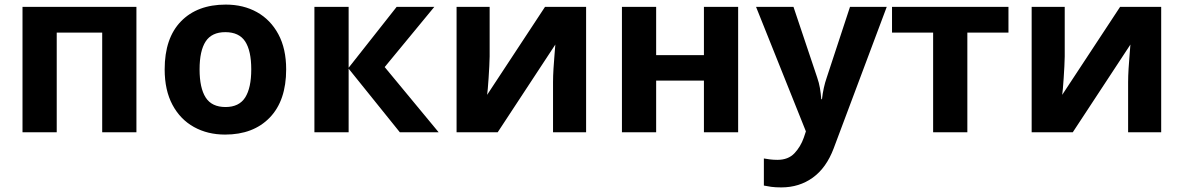

<svg xmlns="http://www.w3.org/2000/svg" viewBox="-20 -576 5154 836"><path d="M574 -546V0H425V-434H227V0H78V-546Z M1226 -274Q1226 -138 1154.5 -64Q1083 10 960 10Q884 10 824.5 -23Q765 -56 731 -119.5Q697 -183 697 -274Q697 -410 768 -483Q839 -556 963 -556Q1040 -556 1099 -523Q1158 -490 1192 -427Q1226 -364 1226 -274ZM849 -274Q849 -193 875.5 -151.5Q902 -110 962 -110Q1021 -110 1047.5 -151.5Q1074 -193 1074 -274Q1074 -355 1047.5 -395.5Q1021 -436 961 -436Q902 -436 875.5 -395.5Q849 -355 849 -274Z M1707 -546H1871L1655 -284L1890 0H1721L1498 -277V0H1349V-546H1498V-281Z M2112 -546V-330Q2112 -313 2110.5 -288Q2109 -263 2107.5 -237Q2106 -211 2104 -190.5Q2102 -170 2101 -163L2353 -546H2532V0H2388V-218Q2388 -244 2390 -277Q2392 -310 2394.5 -338.5Q2397 -367 2398 -382L2147 0H1968V-546Z M2837 -546V-336H3045V-546H3194V0H3045V-225H2837V0H2688V-546Z M3272 -546H3435L3538 -239Q3546 -216 3550 -193Q3554 -170 3556 -144H3559Q3562 -170 3567 -193Q3572 -216 3580 -239L3681 -546H3841L3610 70Q3578 155 3519 197.5Q3460 240 3382 240Q3356 240 3338 237.5Q3320 235 3306 232V114Q3316 116 3332 118Q3348 120 3365 120Q3412 120 3439 91.5Q3466 63 3480 23L3489 -4Z M4371 -434H4192V0H4043V-434H3864V-546H4371Z M4616 -546V-330Q4616 -313 4614.5 -288Q4613 -263 4611.5 -237Q4610 -211 4608 -190.5Q4606 -170 4605 -163L4857 -546H5036V0H4892V-218Q4892 -244 4894 -277Q4896 -310 4898.5 -338.5Q4901 -367 4902 -382L4651 0H4472V-546Z"/></svg>

Font: Noto Sans
Style: Bold
Weight: 700
Designer: Monotype Design Team
Foundry: Monotype Imaging Inc.
Version: Version 2.000;GOOG;noto-source:20170915:90ef993387c0; ttfaut